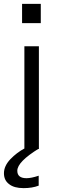

<svg xmlns="http://www.w3.org/2000/svg" viewBox="-27 -762 315 982"><path d="M85.9 -643.6Q85.9 -668 85.9 -742.2Q109.4 -742.2 181.6 -742.2Q181.6 -717.8 181.6 -643.6Q157.2 -643.6 85.9 -643.6ZM97.7 0Q97.7 -130.9 97.7 -525.4Q116.2 -525.4 171.9 -525.4Q171.9 -393.6 171.9 0Q153.3 0 97.7 0ZM-6.8 124Q-6.8 86.9 26.4 51.8Q59.6 17.6 98.6 -2.9Q123 -2.9 172.9 -2.9Q61.5 65.4 61.5 111.3Q61.5 149.4 108.4 149.4Q132.8 149.4 170.9 136.7Q170.9 153.3 170.9 187.5Q137.7 200.2 93.8 200.2Q44.9 200.2 19.5 179.7Q-6.8 160.2 -6.8 124Z"/></svg>

Font: Gothic A1
Style: Regular
Weight: 400
Designer: HanYang I&C Co.,Ltd.
Version: Version 2.50